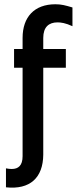

<svg xmlns="http://www.w3.org/2000/svg" viewBox="-20 -726 360 901"><path d="M86 -548V-496H46V-408H86V7C86 51 66 67 35 67C27 67 18 66 8 64V153C121 165 182 108 183 0V-408H289V-496H183V-548C183 -599 209 -621 250 -621C266 -621 288 -618 320 -603V-691C286 -701 268 -706 240 -706C141 -706 86 -646 86 -548Z"/></svg>

Font: Modon Arabic
Style: Bold
Weight: 700
Designer: Ahmedzaza
Foundry: Ahmedzaza
Version: Version 2.010